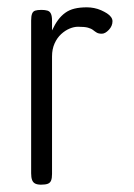

<svg xmlns="http://www.w3.org/2000/svg" viewBox="-20 -493 367 524"><path d="M92 11Q82 11 76 8Q70 5 67.5 -2Q65 -9 65 -20V-437Q65 -449 67.5 -455.5Q70 -462 76 -464Q82 -466 93 -466Q103 -466 109.5 -464Q116 -462 119 -455.5Q122 -449 122 -437V-410Q130 -427 138.5 -438.5Q147 -450 158 -458Q169 -466 183.5 -469.5Q198 -473 217 -473Q227 -473 237 -471Q247 -469 256 -465Q265 -461 272 -456.5Q279 -452 283 -446.5Q287 -441 287 -435Q287 -422 277 -411.5Q267 -401 258 -401Q249 -401 244 -404Q239 -407 234 -411Q229 -415 220 -417.5Q211 -420 193 -420Q182 -420 170 -415Q158 -410 147 -400Q136 -390 129 -374.5Q122 -359 122 -339V-18Q122 -7 119.5 -0.5Q117 6 110.5 8.5Q104 11 92 11Z"/></svg>

Font: Fredoka SemiCondensed Light
Style: Regular
Weight: 300
Width: 4
Designer: Ben Nathan
Foundry: Milena B. Brandão, Ben Nathan
Version: Version 2.001